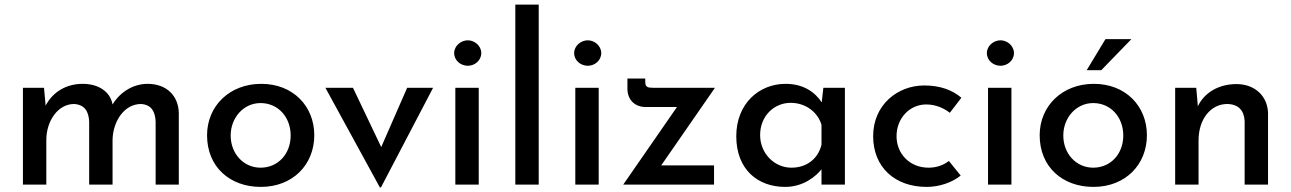

<svg xmlns="http://www.w3.org/2000/svg" viewBox="-20 -797 5575 829"><path d="M170 -418H79V0H180V-193C180 -273 229 -348 300 -348C347 -345 363 -314 365 -272V0H466V-194C468 -273 516 -348 589 -348C635 -345 650 -314 652 -272V0H752V-310C750 -384 699 -435 617 -435C558 -435 500 -402 466 -346C456 -401 406 -435 337 -435C266 -435 208 -400 177 -341Z M874 -213C874 -76 973 10 1106 10C1245 10 1337 -87 1337 -213C1337 -339 1245 -435 1108 -435C971 -435 874 -339 874 -213ZM976 -212C976 -288 1031 -352 1105 -352C1181 -352 1235 -291 1235 -212C1235 -133 1181 -73 1105 -73C1032 -73 976 -133 976 -212Z M1620 12H1625L1850 -418H1738L1626 -162L1504 -418H1385Z M1941 -568C1941 -535 1970 -513 2000 -513C2029 -513 2058 -535 2058 -568C2058 -599 2029 -623 2000 -623C1970 -623 1941 -599 1941 -568ZM1946 -418V0H2047V-418Z M2205 -777V0H2306V-777Z M2459 -568C2459 -535 2488 -513 2518 -513C2547 -513 2576 -535 2576 -568C2576 -599 2547 -623 2518 -623C2488 -623 2459 -599 2459 -568ZM2464 -418V0H2565V-418Z M2767 -335H2903L2671 0H3063V-83H2835L3067 -418H2800C2776 -418 2766 -421 2766 -444V-458H2689V-415C2689 -363 2724 -335 2767 -335Z M3370 10C3450 10 3504 -37 3527 -66V0H3628V-418H3535L3528 -355C3499 -399 3449 -435 3372 -435C3257 -435 3159 -349 3159 -209C3159 -65 3252 10 3370 10ZM3397 -73C3324 -73 3262 -134 3262 -214C3262 -296 3322 -353 3394 -353C3458 -353 3511 -313 3527 -258V-172C3512 -111 3463 -73 3397 -73Z M4128 -39 4077 -102C4054 -84 4024 -73 3989 -73C3908 -73 3851 -133 3851 -209C3851 -287 3908 -346 3979 -346C4023 -346 4058 -328 4081 -310L4131 -375C4092 -408 4040 -428 3971 -428C3855 -428 3750 -344 3750 -209C3750 -75 3844 10 3981 10C4034 10 4090 -8 4128 -39Z M4241 -568C4241 -535 4270 -513 4300 -513C4329 -513 4358 -535 4358 -568C4358 -599 4329 -623 4300 -623C4270 -623 4241 -599 4241 -568ZM4246 -418V0H4347V-418Z M4865 -628H4753L4672 -494H4735ZM4469 -213C4469 -76 4568 10 4701 10C4840 10 4932 -87 4932 -213C4932 -339 4840 -435 4703 -435C4566 -435 4469 -339 4469 -213ZM4571 -212C4571 -288 4626 -352 4700 -352C4776 -352 4830 -291 4830 -212C4830 -133 4776 -73 4700 -73C4627 -73 4571 -133 4571 -212Z M5145 -418H5054V0H5155V-191C5155 -283 5208 -348 5279 -348C5330 -347 5352 -317 5354 -274V0H5455V-309C5453 -383 5397 -434 5319 -434C5241 -434 5179 -396 5152 -338Z"/></svg>

Font: Reem Kufi
Style: Regular
Weight: 400
Designer: Khaled Hosny
Version: Version 0.007